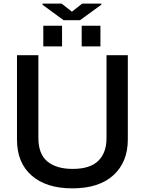

<svg xmlns="http://www.w3.org/2000/svg" viewBox="-20 -1035 818 1065"><path d="M215.8 -1015.1H321.8L378.9 -970.2L436 -1015.1H542V-1008.8L423.8 -922.9H333L215.8 -1008.8ZM220.2 -777.8V-892.1H324.2V-777.8ZM433.1 -777.8V-892.1H537.1V-777.8ZM74.2 -261.2V-729H192.9V-269Q192.9 -180.7 242.9 -139.4Q293 -98.1 382.8 -98.1Q479.5 -98.1 525.1 -142.8Q570.8 -187.5 570.8 -269V-729H689V-261.2Q689 -136.2 609.1 -63.2Q529.3 9.8 380.9 9.8Q237.3 9.8 155.8 -61Q74.2 -131.8 74.2 -261.2Z"/></svg>

Font: BDO Grotesk Medium
Style: Regular
Weight: 500
Designer: Deni Anggara
Foundry: Lokal Container
Version: Version 2.000